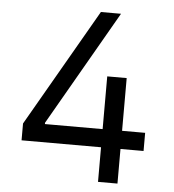

<svg xmlns="http://www.w3.org/2000/svg" viewBox="-52 -775 746 824"><g transform="rotate(5 321.0 -363.5)"><path d="M58.2 -221.6 349.4 -727.3H436.1L152 -233V-227.3H400.6V-454.5H484.4V-227.3H583.8V-149.1H484.4V0H400.6V-149.1H58.2Z"/></g></svg>

Font: Inter P
Style: Regular
Weight: 400
Designer: Rasmus Andersson
Foundry: rsms
Version: Version 3.018;git-588b23468